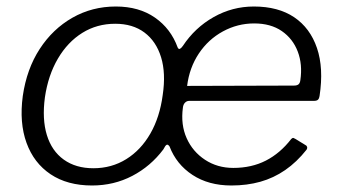

<svg xmlns="http://www.w3.org/2000/svg" viewBox="-20 -560 1046 590"><path d="M263 10Q187 10 135.5 -24.5Q84 -59 61.5 -121Q39 -183 50 -265Q62 -348 102 -409.5Q142 -471 202.5 -505.5Q263 -540 336 -540Q407 -540 456 -506Q505 -472 526 -414Q529 -408 533 -410Q537 -412 542 -419Q579 -475 636.5 -507.5Q694 -540 760 -540Q835 -540 884 -507Q933 -474 954 -412.5Q975 -351 962 -265Q961 -258 957.5 -254Q954 -250 944 -250H561Q554 -250 548.5 -244.5Q543 -239 542 -229Q535 -177 553.5 -135.5Q572 -94 610 -69Q648 -44 697 -44Q753 -44 797 -66.5Q841 -89 875 -133Q879 -137 882 -136Q885 -135 888 -133L919 -114Q922 -113 923.5 -109Q925 -105 922 -100Q892 -62 856.5 -37.5Q821 -13 780 -1.5Q739 10 691 10Q621 10 571.5 -22.5Q522 -55 501 -110Q496 -117 492 -115Q488 -113 482 -101Q443 -49 386.5 -19.5Q330 10 263 10ZM267 -43Q323 -43 368 -71Q413 -99 442 -149.5Q471 -200 480 -268Q490 -335 475 -384Q460 -433 424 -460Q388 -487 334 -487Q278 -487 233 -459Q188 -431 158 -380Q128 -329 118 -261Q109 -194 124 -145Q139 -96 176 -69.5Q213 -43 267 -43ZM761 -488Q710 -488 665 -463.5Q620 -439 591 -395.5Q562 -352 555 -296L883 -297Q893 -297 897.5 -301Q902 -305 903 -314Q910 -362 895 -401.5Q880 -441 846 -464.5Q812 -488 761 -488Z"/></svg>

Font: Libre Franklin Thin Light
Style: Italic
Weight: 300
Italic angle: -8°
Version: Version 3.000